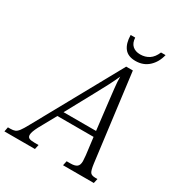

<svg xmlns="http://www.w3.org/2000/svg" viewBox="-260 -1033 1095 1172"><g transform="rotate(30 287.0 -447.5)"><path d="M-55 0 -49 -32H-32Q-12 -32 0.5 -37Q13 -42 25.5 -58.5Q38 -75 57 -110L391 -714H438L516 -102Q522 -57 531.5 -44.5Q541 -32 568 -32H582L575 0H358L365 -32H392Q423 -32 437 -43Q451 -54 451 -82Q451 -90 449.5 -103Q448 -116 448 -123L433 -243H178L111 -122Q89 -80 89 -60Q89 -44 100 -38Q111 -32 139 -32H167L160 0ZM309 -484 199 -282H428L405 -476Q400 -520 395 -563.5Q390 -607 390 -643Q374 -607 354.5 -569Q335 -531 309 -484ZM422 -772Q369 -772 344 -804Q319 -836 318 -895H350Q352 -858 372.5 -839.5Q393 -821 427 -821Q462 -821 489 -838.5Q516 -856 532 -895H564Q551 -840 514 -806Q477 -772 422 -772Z"/></g></svg>

Font: Noto Serif SemiCondensed Light
Style: Italic
Weight: 300
Width: 4
Italic angle: -12°
Designer: Monotype Design Team
Foundry: Monotype Imaging Inc.
Version: Version 2.013; ttfautohint (v1.8.4.7-5d5b)